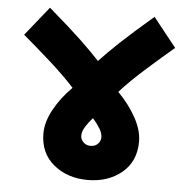

<svg xmlns="http://www.w3.org/2000/svg" viewBox="-52 -766 826 836"><g transform="rotate(5 361.0 -347.5)"><path d="M152 -167Q152 -216 182 -271Q212 -326 261 -375Q215 -426 148.5 -485Q82 -544 31 -587L133 -714Q226 -634 275.5 -587Q325 -540 361 -501Q397 -540 447 -587Q497 -634 590 -714L691 -587Q640 -544 573.5 -485Q507 -426 461 -375Q510 -325 540 -270.5Q570 -216 570 -167Q570 -80 510 -30.5Q450 19 361 19Q273 19 212.5 -30.5Q152 -80 152 -167ZM361 -130Q381 -130 393 -142.5Q405 -155 405 -171Q405 -189 392.5 -209.5Q380 -230 361 -251Q342 -230 329.5 -209.5Q317 -189 317 -171Q317 -155 329.5 -142.5Q342 -130 361 -130Z"/></g></svg>

Font: Palanquin Dark SemiBold
Style: Regular
Weight: 600
Designer: Pria Ravichandran
Version: Version 1.001